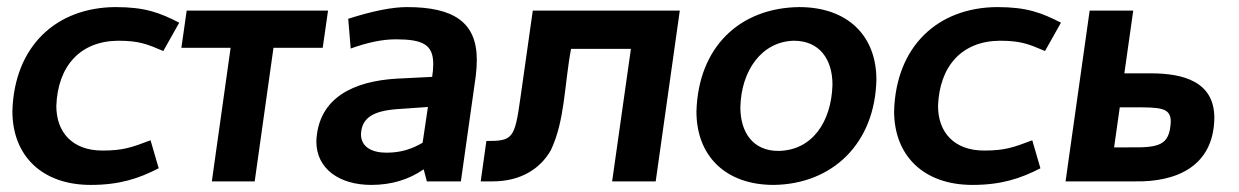

<svg xmlns="http://www.w3.org/2000/svg" viewBox="-20 -512 3497 542"><path d="M313 -397C372 -397 394 -388 441 -368L486 -448C431 -476 390 -492 306 -492C138 -491 20 -381 15 -198C15 -72 99 10 236 10C317 10 372 -8 428 -37L405 -116C352 -96 328 -87 269 -87C185 -87 139 -138 139 -213C143 -325 206 -396 313 -397Z M492 -377H631L578 0H699L752 -377H891L906 -482H507Z M999 -133C1001 -180 1034 -199 1102 -204L1188 -210L1173 -109C1145 -93 1115 -81 1071 -81C1030 -81 999 -97 999 -133ZM1028 10C1085 10 1134 -5 1176 -34L1185 0H1281L1323 -297C1325 -313 1326 -329 1326 -343C1326 -449 1261 -492 1129 -492C1087 -492 1032 -481 963 -459L970 -375C1017 -392 1059 -401 1097 -401C1174 -401 1203 -386 1203 -331C1203 -321 1202 -308 1200 -295L1100 -290C981 -283 878 -238 873 -113C873 -34 940 10 1028 10Z M1371 0C1449 0 1505 -35 1535 -88C1575 -172 1573 -273 1592 -374H1761L1708 0H1831L1899 -482H1484L1449 -235C1433 -120 1427 -114 1353 -114L1337 0Z M2177 -86C2105 -86 2070 -139 2070 -209C2072 -312 2130 -395 2221 -397C2294 -397 2330 -344 2330 -273C2327 -167 2272 -87 2177 -86ZM2454 -287C2454 -412 2372 -492 2236 -492C2069 -490 1951 -380 1946 -197C1946 -72 2028 10 2164 10C2329 8 2450 -106 2454 -287Z M2802 -397C2861 -397 2883 -388 2930 -368L2975 -448C2920 -476 2879 -492 2795 -492C2627 -491 2509 -381 2504 -198C2504 -72 2588 10 2725 10C2806 10 2861 -8 2917 -37L2894 -116C2841 -96 2817 -87 2758 -87C2674 -87 2628 -138 2628 -213C2632 -325 2695 -396 2802 -397Z M3165 -96H3125L3141 -209H3181C3253 -209 3285 -209 3285 -169C3282 -100 3251 -95 3165 -96ZM3408 -179C3408 -281 3322 -305 3228 -305H3154L3179 -482H3056L2988 0H3185C3296 2 3406 -39 3408 -179Z"/></svg>

Font: Cantarell
Style: BoldOblique
Weight: 700
Italic angle: -8°
Designer: Dave Crossland
Version: Version 0.024